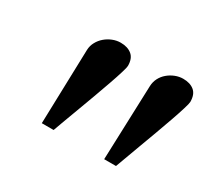

<svg xmlns="http://www.w3.org/2000/svg" viewBox="-73 -827 568 522"><g transform="rotate(30 210.5 -565.5)"><path d="M225.1 -668.9Q225.1 -664.1 219.7 -646.5Q214.4 -628.9 205.8 -604.5Q197.3 -580.1 186.8 -551.5Q176.3 -522.9 166.5 -496.6Q156.7 -470.2 148.7 -448.7Q140.6 -427.2 137.2 -417H100.1L106.9 -650.9Q107.4 -664.6 113.8 -676Q120.1 -687.5 129.9 -695.8Q139.6 -704.1 151.9 -709Q164.1 -713.9 176.8 -713.9Q198.7 -713.9 211.9 -703.1Q225.1 -692.4 225.1 -668.9ZM420.9 -668.9Q420.9 -664.1 415.5 -646.5Q410.2 -628.9 401.6 -604.5Q393.1 -580.1 382.6 -551.5Q372.1 -522.9 362.3 -496.6Q352.5 -470.2 344.7 -448.7Q336.9 -427.2 333 -417H295.9L304.2 -650.9Q304.7 -664.6 310.5 -676Q316.4 -687.5 326.2 -695.8Q335.9 -704.1 348.1 -709Q360.4 -713.9 373 -713.9Q395 -713.9 408 -703.1Q420.9 -692.4 420.9 -668.9Z"/></g></svg>

Font: Charis SIL Phon
Style: Bold Italic
Weight: 700
Italic angle: -11°
Foundry: SIL International
Version: Version 5.000